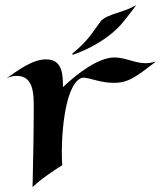

<svg xmlns="http://www.w3.org/2000/svg" viewBox="-20 -759 672 802"><path d="M243 -395C243 -445 242 -511 173 -511C116 -511 61 -469 7 -432C21 -439 36 -442 50 -442C120 -442 121 -369 121 -308C121 -212 118 -55 116 23C116 23 143 -8 240 -69C233 -168 246 -397 317 -432C337 -443 387 -414 451 -413C516 -411 550 -440 632 -502C614 -497 600 -495 587 -495C544 -495 504 -519 458 -519C391 -519 304 -453 243 -395ZM550 -739C502 -707 433 -703 402 -672C361 -617 349 -590 283 -536C282 -535 283 -530 283 -530C283 -530 405 -567 486 -657C504 -677 550 -739 550 -739Z"/></svg>

Font: Eagle Lake
Style: Regular
Weight: 400
Designer: Astigmatic (AOETI)
Foundry: Astigmatic (AOETI)
Version: Version 1.000